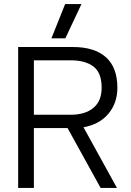

<svg xmlns="http://www.w3.org/2000/svg" viewBox="-20 -932 652 952"><path d="M303 -912H384L304 -742H235ZM70 -699H340Q449 -699 505.5 -648Q562 -597 562 -497Q562 -421 517.5 -368Q473 -315 394 -301L560 0H479L315 -297H148V0H70ZM330 -363Q402 -363 443 -397Q484 -431 484 -497Q484 -571 443.5 -602Q403 -633 330 -633H148V-363Z"/></svg>

Font: Prompt Light
Style: Regular
Weight: 300
Designer: Katatrad Team
Foundry: CadsonDemak
Version: Version 1.001